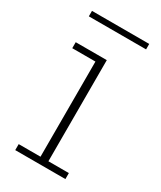

<svg xmlns="http://www.w3.org/2000/svg" viewBox="-138 -558 512 610"><g transform="rotate(30 118.5 -252.5)"><path d="M24 0V-22H104V-371H19V-393H133V-22H208V0ZM14 -485V-505H224V-485Z"/></g></svg>

Font: Rokkitt Thin
Style: Regular
Weight: 250
Version: Version 3.103